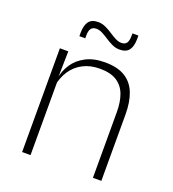

<svg xmlns="http://www.w3.org/2000/svg" viewBox="-123 -752 761 846"><g transform="rotate(20 258.0 -329.0)"><path d="M447.5 0H408V-308Q408 -356 395 -390.5Q382 -425 352.5 -443.8Q323 -462.5 273.5 -462.5Q228 -462.5 194 -444.5Q160 -426.5 139.5 -395.2Q119 -364 112 -324L101 -356H111Q116.5 -394 137.5 -426Q158.5 -458 195.5 -477.2Q232.5 -496.5 284.5 -496.5Q344 -496.5 379.8 -474.2Q415.5 -452 431.5 -410.8Q447.5 -369.5 447.5 -311.5ZM115.5 0H76V-486.5H115.5L113 -362.5L115.5 -361ZM324.5 -571Q306 -571 289.5 -578.8Q273 -586.5 257.5 -596.8Q242 -607 227.2 -614.8Q212.5 -622.5 198 -622.5Q181.5 -622.5 173.8 -612Q166 -601.5 166 -578.5V-566H138.5V-581.5Q138.5 -616.5 152 -634.8Q165.5 -653 196 -653Q214 -653 230.8 -645.2Q247.5 -637.5 263 -627.2Q278.5 -617 293.2 -609.2Q308 -601.5 322 -601.5Q339 -601.5 346.5 -612.2Q354 -623 354 -646V-657.5H382V-642.5Q382 -607 368.5 -589Q355 -571 324.5 -571Z"/></g></svg>

Font: Anek Devanagari Medium ExtraLight
Style: Regular
Weight: 250
Version: Version 1.003